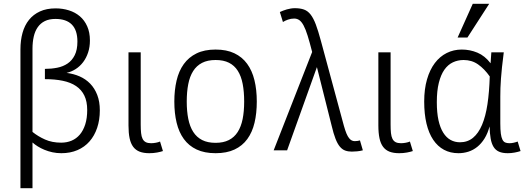

<svg xmlns="http://www.w3.org/2000/svg" viewBox="-20 -786 2747 1004"><path d="M502 -209Q502 -158.7 488 -117.4Q474.1 -76.2 448.2 -46.6Q422.4 -17.1 385 -1Q347.7 15.1 300.8 15.1Q276.4 15.1 254.2 10.3Q231.9 5.4 212.4 -2.7Q192.9 -10.7 177 -20.8Q161.1 -30.8 149.9 -41V198.2H86.9V-527.8Q86.9 -575.2 97.9 -614.5Q108.9 -653.8 131.6 -682.1Q154.3 -710.4 189 -726.3Q223.6 -742.2 271 -742.2Q307.6 -742.2 340.3 -731.9Q373 -721.7 397.5 -700.9Q421.9 -680.2 436 -648.4Q450.2 -616.7 450.2 -574.2Q450.2 -540 440.7 -511.5Q431.2 -482.9 414.6 -460.9Q397.9 -439 375.7 -424.8Q353.5 -410.6 328.1 -404.8Q364.7 -400.4 396.5 -386.5Q428.2 -372.6 451.7 -348.4Q475.1 -324.2 488.5 -289.6Q502 -254.9 502 -209ZM149.9 -96.2Q178.7 -72.8 215.6 -56.4Q252.4 -40 299.8 -40Q329.6 -40 354.5 -50.5Q379.4 -61 397.5 -82.3Q415.5 -103.5 425.8 -135.7Q436 -168 436 -210.9Q436 -255.4 421.1 -286.1Q406.2 -316.9 377.9 -335.9Q349.6 -355 308.6 -363.5Q267.6 -372.1 214.8 -372.1V-425.8Q248.5 -425.8 279.3 -431.9Q310.1 -438 333.5 -453.9Q356.9 -469.7 370.8 -497.6Q384.8 -525.4 384.8 -568.8Q384.8 -627.9 355.7 -657.5Q326.7 -687 270 -687Q237.3 -687 214.6 -675.8Q191.9 -664.6 177.5 -644Q163.1 -623.5 156.5 -594.7Q149.9 -565.9 149.9 -530.8Z M832 3.9Q820.8 7.8 801.5 11.5Q782.2 15.1 760.7 15.1Q731 15.1 710.2 7.1Q689.5 -1 676.5 -18.3Q663.6 -35.6 657.7 -63.2Q651.9 -90.8 651.9 -129.9V-512.2H715.8V-134.8Q715.8 -108.9 717.8 -90.3Q719.7 -71.8 725.6 -60.1Q731.4 -48.3 742.2 -42.7Q752.9 -37.1 770 -37.1Q782.2 -37.1 795.2 -39.6Q808.1 -42 816.9 -45.9Z M1322.8 -254.9Q1322.8 -193.8 1311 -144.3Q1299.3 -94.7 1273.4 -59.1Q1247.6 -23.4 1206.5 -4.2Q1165.5 15.1 1107.4 15.1Q1049.3 15.1 1008.3 -4.2Q967.3 -23.4 941.4 -59.1Q915.5 -94.7 903.6 -144.3Q891.6 -193.8 891.6 -254.9Q891.6 -314.5 903.3 -364.5Q915 -414.6 940.9 -450.7Q966.8 -486.8 1007.8 -506.8Q1048.8 -526.9 1107.4 -526.9Q1164.6 -526.9 1205.3 -507.6Q1246.1 -488.3 1272.2 -452.6Q1298.3 -417 1310.5 -366.9Q1322.8 -316.9 1322.8 -254.9ZM1256.8 -254.9Q1256.8 -306.6 1249 -347.2Q1241.2 -387.7 1223.6 -415.5Q1206.1 -443.4 1177.5 -457.8Q1148.9 -472.2 1107.4 -472.2Q1065.4 -472.2 1036.6 -457.3Q1007.8 -442.4 990 -414.3Q972.2 -386.2 964.4 -345.9Q956.5 -305.7 956.5 -254.9Q956.5 -204.1 964.6 -164.1Q972.7 -124 990.5 -96.2Q1008.3 -68.4 1037.1 -53.7Q1065.9 -39.1 1107.4 -39.1Q1147.9 -39.1 1176.5 -53.5Q1205.1 -67.9 1222.9 -95.7Q1240.7 -123.5 1248.8 -163.6Q1256.8 -203.6 1256.8 -254.9Z M1778.3 -127.9Q1785.2 -103.5 1791.7 -87.9Q1798.3 -72.3 1805.4 -63.5Q1812.5 -54.7 1819.8 -51.3Q1827.1 -47.9 1835.4 -47.9Q1842.8 -47.9 1850.3 -49.1Q1857.9 -50.3 1862.3 -51.8L1877.4 0Q1863.3 3.9 1846.9 5.4Q1830.6 6.8 1819.3 6.8Q1800.3 6.8 1784.9 1.2Q1769.5 -4.4 1757.1 -19.3Q1744.6 -34.2 1734.4 -60.5Q1724.1 -86.9 1714.4 -127.9L1637.2 -435.1L1481.4 0H1411.1L1612.3 -514.2Q1599.1 -565.9 1588.6 -599.6Q1578.1 -633.3 1567.4 -653.1Q1556.6 -672.9 1544.9 -680.9Q1533.2 -689 1518.1 -689Q1501.5 -689 1485.6 -683.3Q1469.7 -677.7 1459.5 -670.9L1443.4 -723.1Q1450.7 -726.6 1460 -730.2Q1469.2 -733.9 1479.7 -736.8Q1490.2 -739.7 1501 -741.5Q1511.7 -743.2 1521.5 -743.2Q1549.8 -743.2 1569.6 -736.1Q1589.4 -729 1604.2 -710Q1619.1 -690.9 1631.6 -657.7Q1644 -624.5 1658.2 -571.8Z M2138.7 3.9Q2127.4 7.8 2108.2 11.5Q2088.9 15.1 2067.4 15.1Q2037.6 15.1 2016.8 7.1Q1996.1 -1 1983.2 -18.3Q1970.2 -35.6 1964.4 -63.2Q1958.5 -90.8 1958.5 -129.9V-512.2H2022.5V-134.8Q2022.5 -108.9 2024.4 -90.3Q2026.4 -71.8 2032.2 -60.1Q2038.1 -48.3 2048.8 -42.7Q2059.6 -37.1 2076.7 -37.1Q2088.9 -37.1 2101.8 -39.6Q2114.7 -42 2123.5 -45.9Z M2702.1 3.9Q2689.5 8.3 2671.4 11.7Q2653.3 15.1 2635.3 15.1Q2607.4 15.1 2589.4 7.1Q2571.3 -1 2560.8 -18.1Q2550.3 -35.2 2545.7 -61.8Q2541 -88.4 2540 -125Q2530.3 -88.4 2513.7 -61.8Q2497.1 -35.2 2475.8 -18.1Q2454.6 -1 2429.4 7.1Q2404.3 15.1 2377.4 15.1Q2335 15.1 2301.8 -2.7Q2268.6 -20.5 2245.4 -54.9Q2222.2 -89.4 2210.2 -139.6Q2198.2 -189.9 2198.2 -254.9Q2198.2 -320.3 2212.9 -370.8Q2227.5 -421.4 2253.7 -456.1Q2279.8 -490.7 2315.9 -508.8Q2352.1 -526.9 2395 -526.9Q2437.5 -526.9 2476.3 -510.7Q2515.1 -494.6 2545.4 -455.1Q2546.4 -470.7 2547.4 -485.8Q2548.3 -501 2549.3 -512.2H2614.3Q2608.4 -467.8 2605 -434.6Q2601.6 -401.4 2599.6 -374.8Q2597.7 -348.1 2596.9 -325.7Q2596.2 -303.2 2596.2 -280.8V-141.1Q2596.2 -107.9 2598.9 -87.6Q2601.6 -67.4 2607.2 -56.2Q2612.8 -44.9 2621.8 -41Q2630.9 -37.1 2644 -37.1Q2654.8 -37.1 2665.8 -39.6Q2676.8 -42 2687 -45.9ZM2385.3 -42Q2424.8 -42 2453.4 -65.4Q2481.9 -88.9 2500.7 -133.3Q2519.5 -177.7 2529.1 -241.7Q2538.6 -305.7 2541 -386.2Q2513.2 -425.8 2480.2 -449Q2447.3 -472.2 2404.3 -472.2Q2374 -472.2 2348.1 -460Q2322.3 -447.8 2303.7 -421.4Q2285.2 -395 2274.7 -353Q2264.2 -311 2264.2 -252Q2264.2 -196.8 2272.9 -157.2Q2281.7 -117.7 2297.9 -92Q2314 -66.4 2336.2 -54.2Q2358.4 -42 2385.3 -42ZM2424.3 -589.8H2373L2452.1 -766.1H2538.1Z"/></svg>

Font: Clear Sans Light
Style: Regular
Weight: 300
Foundry: Intel Corporation
Version: Version 1.00